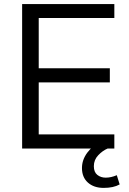

<svg xmlns="http://www.w3.org/2000/svg" viewBox="-20 -725 628 937"><path d="M88 0V-705H538V-637H169V-392H516V-323H169V-69H538V0ZM486 192Q438 192 409 166Q380 140 380 95Q380 55 406 20Q432 -15 476 -36L505 0Q481 10 459.5 32.5Q438 55 438 86Q438 115 455 128.5Q472 142 496 142Q522 142 550 130L564 175Q534 192 486 192Z"/></svg>

Font: Mulish
Style: Regular
Weight: 400
Designer: Vernon Adams
Foundry: Vernon Adams
Version: Version 3.603; ttfautohint (v1.8.3)